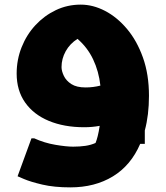

<svg xmlns="http://www.w3.org/2000/svg" viewBox="-20 -549 716 830"><path d="M284 261Q214 261 163 249Q112 237 84 225Q56 213 56 213L116 49H128Q172 69 219.5 77Q267 85 296 85Q325 85 349 81.5Q373 78 393 69Q398 57 402.5 39Q407 21 411 -5Q379 1 344 1Q257 1 191 -26.5Q125 -54 88.5 -106Q52 -158 52 -231Q52 -291 73.5 -345Q95 -399 133 -440Q171 -481 221 -505Q271 -529 329 -529Q382 -529 434 -502Q486 -475 529 -424Q572 -373 598 -300Q624 -227 624 -135Q624 -52 606 15V73H586Q546 166 468 213.5Q390 261 284 261ZM246 -259Q246 -242 256 -221Q266 -200 288.5 -185.5Q311 -171 350 -171Q383 -171 414 -179Q407 -241 382.5 -292.5Q358 -344 315 -381Q282 -360 264 -327.5Q246 -295 246 -259Z"/></svg>

Font: Kufam Black
Style: Italic
Weight: 900
Italic angle: -11°
Designer: Artur Schmal
Foundry: Original Type
Version: Version 1.301; ttfautohint (v1.8.3)